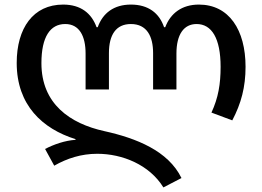

<svg xmlns="http://www.w3.org/2000/svg" viewBox="-20 -569 1145 839"><path d="M694 250 773 209C715 90 576 35 436 4C286 -29 161 -115 161 -293C161 -409 200 -464 265 -464C327 -464 354 -411 354 -335V-178H456V-337C456 -417 487 -464 552 -464C622 -464 649 -410 649 -337V-178H751V-335C751 -418 783 -464 839 -464C905 -464 944 -402 944 -277C944 -202 934 -142 904 -77L995 -43C1034 -117 1053 -189 1053 -277C1053 -438 981 -549 849 -549C775 -549 725 -511 702 -450H697C676 -512 628 -549 552 -549C478 -549 429 -512 407 -450H402C380 -511 333 -549 256 -549C125 -549 53 -446 53 -294C53 -109 166 -6 310 39V42C264 45 215 62 177 82L217 155C273 123 335 103 405 103C515 103 633 151 694 250Z"/></svg>

Font: Noto Sans Georgian Medium
Style: Regular
Weight: 500
Designer: Monotype Design Team, Akaki Razmadze
Foundry: Google LLC
Version: Version 2.005